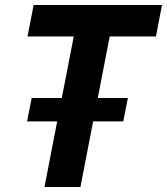

<svg xmlns="http://www.w3.org/2000/svg" viewBox="-20 -749 669 769"><path d="M158.2 0H302.2L353 -262.7H473.6L492.2 -356.4H371.6L419.4 -603H604.5L628.9 -729H114.7L90.3 -603H275.4L227.5 -356.4H106.9L88.4 -262.7H209Z"/></svg>

Font: Hack
Style: Bold Oblique
Weight: 700
Italic angle: -12°
Monospace: yes
Designer: Christopher Simpkins
Foundry: Christopher Simpkins
Version: Version 2.010